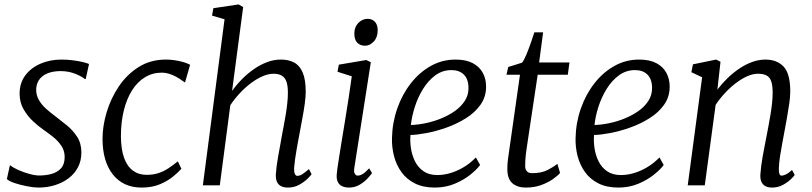

<svg xmlns="http://www.w3.org/2000/svg" viewBox="-20 -837 3668 867"><path d="M367 -480H363Q353 -490 321.8 -503Q290.5 -516 253.5 -516Q223 -516 199 -507.5Q175 -499 160.5 -481.8Q146 -464.5 143.5 -438Q142 -409.5 155 -386.5Q168 -363.5 188.8 -345.2Q209.5 -327 230.5 -311.5Q254 -293.5 281.2 -271.5Q308.5 -249.5 328 -219.8Q347.5 -190 347.5 -148.5Q347.5 -111 332 -81.5Q316.5 -52 289.5 -31.8Q262.5 -11.5 227.8 -0.8Q193 10 154 10Q133 10 102.8 4.2Q72.5 -1.5 46.5 -10.2Q20.5 -19 11 -28.5L24.5 -90H27Q39 -80 62.5 -69.5Q86 -59 112 -51.8Q138 -44.5 157.5 -44.5Q185 -44.5 211.2 -51.2Q237.5 -58 254.8 -76.2Q272 -94.5 272 -128Q272 -157 256.5 -179.5Q241 -202 218.5 -219.8Q196 -237.5 175 -252Q156 -265 131 -287.8Q106 -310.5 87.2 -342.2Q68.5 -374 68.5 -414Q68.5 -462 94.2 -496.5Q120 -531 163 -549.5Q206 -568 257 -568Q283 -568 308.5 -564.8Q334 -561.5 353.8 -556.8Q373.5 -552 382 -548Z M619.5 10Q536.5 10 489.8 -49Q443 -108 443 -210.5Q443 -267.5 461.5 -329.8Q480 -392 516.2 -446.2Q552.5 -500.5 606 -534.2Q659.5 -568 729.5 -568Q756 -568 786.8 -561.8Q817.5 -555.5 838.5 -544.5L815.5 -464.5L804 -472Q791 -482 775.2 -490.5Q759.5 -499 743.2 -504Q727 -509 711.5 -509Q669 -509 634.8 -488.2Q600.5 -467.5 576.2 -429Q552 -390.5 539 -337.8Q526 -285 526 -221Q526.5 -163 540.2 -124.5Q554 -86 580 -66.8Q606 -47.5 642 -47.5Q672 -47.5 695.5 -55.2Q719 -63 740 -76.8Q761 -90.5 783 -108.5L799 -75Q787 -61 762.8 -40.8Q738.5 -20.5 702.8 -5.2Q667 10 619.5 10Z M1280.5 10Q1262.5 10 1250 4Q1237.5 -2 1231.2 -14.8Q1225 -27.5 1225.5 -48.5Q1226.5 -65.5 1229.2 -87Q1232 -108.5 1236.2 -132Q1240.5 -155.5 1244.8 -178.8Q1249 -202 1252.5 -222.5Q1256.5 -244 1261.2 -268.5Q1266 -293 1270.2 -319Q1274.5 -345 1277.2 -370.2Q1280 -395.5 1280 -418Q1280 -451.5 1272.8 -470Q1265.5 -488.5 1251.2 -496.2Q1237 -504 1215 -504Q1192 -504 1166 -492.8Q1140 -481.5 1113.5 -461.8Q1087 -442 1063 -416.2Q1039 -390.5 1020 -362L972.5 0H896L994 -750L937.5 -766.5L943.5 -800L1057.5 -817L1078 -805L1028 -426.5Q1048 -454.5 1073.2 -480Q1098.5 -505.5 1127 -525.2Q1155.5 -545 1186.2 -556.5Q1217 -568 1248.5 -568Q1283.5 -568 1308.5 -554.5Q1333.5 -541 1347 -509.2Q1360.5 -477.5 1360.5 -423Q1360.5 -399.5 1356.2 -368.8Q1352 -338 1346 -306Q1340 -274 1335 -247Q1331.5 -228.5 1327.5 -206.8Q1323.5 -185 1319.5 -162.5Q1315.5 -140 1312.5 -118.5Q1309.5 -97 1308 -78.5Q1307.5 -61.5 1311.2 -52.2Q1315 -43 1322.5 -43Q1334 -43 1345.5 -50.5Q1357 -58 1375 -73.5L1387 -50.5Q1383.5 -44.5 1368.8 -30Q1354 -15.5 1331.2 -2.8Q1308.5 10 1280.5 10Z M1556 10Q1539 10 1525.8 4.2Q1512.5 -1.5 1505.8 -14.5Q1499 -27.5 1500.5 -49Q1502 -68 1507.8 -104.8Q1513.5 -141.5 1521.2 -189.5Q1529 -237.5 1537.8 -290.5Q1546.5 -343.5 1554.5 -395.8Q1562.5 -448 1568.5 -492.5L1504 -513L1510 -545L1634 -566L1654.5 -556L1580 -79Q1577 -61 1582.2 -52.5Q1587.5 -44 1594.5 -44Q1605.5 -44 1617.8 -51.2Q1630 -58.5 1647 -77L1660 -55.5Q1655.5 -48.5 1641.2 -32.8Q1627 -17 1605.2 -3.5Q1583.5 10 1556 10ZM1629 -630.5Q1606.5 -630.5 1593.2 -644.2Q1580 -658 1580 -685.5Q1580 -715 1598.2 -733.5Q1616.5 -752 1640 -752Q1660 -752 1672.8 -738.8Q1685.5 -725.5 1685.5 -700.5Q1685.5 -668.5 1667.8 -649.5Q1650 -630.5 1629 -630.5Z M2148 -92Q2134 -72.5 2104.2 -48.5Q2074.5 -24.5 2033.2 -7.2Q1992 10 1943.5 10Q1890.5 10 1853 -9Q1815.5 -28 1792.5 -60.2Q1769.5 -92.5 1759.2 -132.2Q1749 -172 1750 -213Q1751.5 -283 1773.8 -346.8Q1796 -410.5 1834.8 -460.2Q1873.5 -510 1925 -539Q1976.5 -568 2037 -568Q2084 -568 2114.5 -552Q2145 -536 2160 -508.2Q2175 -480.5 2175 -446Q2175 -399.5 2149.8 -364Q2124.5 -328.5 2083.8 -303Q2043 -277.5 1996.5 -261Q1950 -244.5 1906.5 -236.2Q1863 -228 1833.5 -227.5Q1831 -198.5 1835.8 -167Q1840.5 -135.5 1854.2 -108Q1868 -80.5 1892.8 -63.5Q1917.5 -46.5 1955 -46.5Q1982.5 -46.5 2012.2 -55Q2042 -63.5 2072 -81Q2102 -98.5 2129 -126ZM2018.5 -520.5Q1978 -520.5 1945.8 -496.8Q1913.5 -473 1890.2 -435.2Q1867 -397.5 1853.2 -354.5Q1839.5 -311.5 1835.5 -272.5Q1867.5 -273.5 1903.2 -281Q1939 -288.5 1973 -302.5Q2007 -316.5 2034.8 -336.2Q2062.5 -356 2079 -381.8Q2095.5 -407.5 2095.5 -438.5Q2095.5 -479.5 2074.8 -500Q2054 -520.5 2018.5 -520.5Z M2358.5 -169.5Q2356 -152.5 2354.5 -139.5Q2353 -126.5 2352.2 -114.2Q2351.5 -102 2351.5 -86.5Q2351.5 -72 2359.2 -63.5Q2367 -55 2382.5 -55Q2426 -55 2454.5 -70.2Q2483 -85.5 2497 -97L2509 -56Q2498.5 -43.5 2476.5 -28Q2454.5 -12.5 2423.5 -1.2Q2392.5 10 2354 10Q2316 10 2293.5 -9.8Q2271 -29.5 2271 -72.5Q2271 -79 2271.2 -86.5Q2271.5 -94 2272.2 -102.5Q2273 -111 2274 -119.8Q2275 -128.5 2276.5 -137.5L2328 -499.5H2267L2275 -534.5L2337.5 -554Q2346.5 -565.5 2356.8 -590.2Q2367 -615 2376.8 -642.8Q2386.5 -670.5 2393 -691H2432.5L2414.5 -555H2551.5L2544 -499.5H2408Z M2977 -92Q2963 -72.5 2933.2 -48.5Q2903.5 -24.5 2862.2 -7.2Q2821 10 2772.5 10Q2719.5 10 2682 -9Q2644.5 -28 2621.5 -60.2Q2598.5 -92.5 2588.2 -132.2Q2578 -172 2579 -213Q2580.5 -283 2602.8 -346.8Q2625 -410.5 2663.8 -460.2Q2702.5 -510 2754 -539Q2805.5 -568 2866 -568Q2913 -568 2943.5 -552Q2974 -536 2989 -508.2Q3004 -480.5 3004 -446Q3004 -399.5 2978.8 -364Q2953.5 -328.5 2912.8 -303Q2872 -277.5 2825.5 -261Q2779 -244.5 2735.5 -236.2Q2692 -228 2662.5 -227.5Q2660 -198.5 2664.8 -167Q2669.5 -135.5 2683.2 -108Q2697 -80.5 2721.8 -63.5Q2746.5 -46.5 2784 -46.5Q2811.5 -46.5 2841.2 -55Q2871 -63.5 2901 -81Q2931 -98.5 2958 -126ZM2847.5 -520.5Q2807 -520.5 2774.8 -496.8Q2742.5 -473 2719.2 -435.2Q2696 -397.5 2682.2 -354.5Q2668.5 -311.5 2664.5 -272.5Q2696.5 -273.5 2732.2 -281Q2768 -288.5 2802 -302.5Q2836 -316.5 2863.8 -336.2Q2891.5 -356 2908 -381.8Q2924.5 -407.5 2924.5 -438.5Q2924.5 -479.5 2903.8 -500Q2883 -520.5 2847.5 -520.5Z M3219.5 -432.5Q3240 -459.5 3265.2 -484Q3290.5 -508.5 3318.8 -527.5Q3347 -546.5 3376.8 -557.2Q3406.5 -568 3436.5 -568Q3488 -568 3518.2 -536.5Q3548.5 -505 3548.5 -424Q3548.5 -400 3544 -369Q3539.5 -338 3533.8 -306Q3528 -274 3523 -247Q3518.5 -222 3512.8 -192.2Q3507 -162.5 3502.5 -132.8Q3498 -103 3497 -78.5Q3496.5 -62 3499.2 -53Q3502 -44 3508.5 -44Q3518.5 -44 3530.2 -50Q3542 -56 3556.5 -69.5L3568.5 -47Q3565.5 -41.5 3551 -27.5Q3536.5 -13.5 3514.8 -1.8Q3493 10 3466.5 10Q3449.5 10 3437.2 4Q3425 -2 3418.8 -14.8Q3412.5 -27.5 3413.5 -48.5Q3414.5 -65.5 3417.2 -87Q3420 -108.5 3424.2 -132Q3428.5 -155.5 3433 -178.8Q3437.5 -202 3441.5 -222.5Q3445.5 -244 3450.2 -268.5Q3455 -293 3459.2 -319Q3463.5 -345 3466.2 -370.2Q3469 -395.5 3469 -418Q3469 -451.5 3462.5 -470Q3456 -488.5 3441.5 -496.2Q3427 -504 3402 -504Q3380 -504 3354.5 -492.8Q3329 -481.5 3303.2 -462Q3277.5 -442.5 3253.8 -417Q3230 -391.5 3211.5 -363.5L3162.5 0H3085.5L3150.5 -488L3102 -511L3109 -546.5L3214 -568L3233.5 -558Z"/></svg>

Font: Merriweather Light 18pt Light
Style: Italic
Weight: 300
Italic angle: -7.8°
Version: Version 2.101